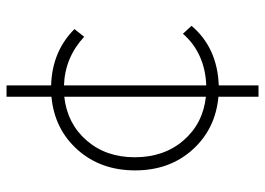

<svg xmlns="http://www.w3.org/2000/svg" viewBox="-134 -568 826 599"><g transform="rotate(-90 279.5 -268.0)"><path d="M47.9 -259.8Q47.9 -367.2 112.3 -439.5Q176.8 -511.7 277.8 -521V-661.1H313V-522Q418.9 -519 488.8 -449.2L464.8 -418.9Q399.9 -479 313 -481.9V-38.1Q362.3 -39.6 403.8 -58.3Q445.3 -77.1 474.1 -110.8L499 -84Q430.7 -3.4 313 1V125H277.8V0Q176.8 -9.3 112.3 -81.1Q47.9 -152.8 47.9 -259.8ZM88.9 -261.2Q88.9 -169.9 141.4 -109.1Q193.8 -48.3 277.8 -39.1V-481Q193.8 -471.7 141.4 -411.4Q88.9 -351.1 88.9 -261.2Z"/></g></svg>

Font: Montserrat Ultra Light
Style: Regular
Weight: 200
Designer: Julieta Ulanovsky
Foundry: Julieta Ulanovsky
Version: Version 3.001;PS 003.001;hotconv 1.0.70;makeotf.lib2.5.58329